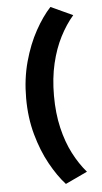

<svg xmlns="http://www.w3.org/2000/svg" viewBox="-61 -798 531 1003"><g transform="rotate(-5 204.0 -296.0)"><path d="M75 -296Q75 -398 99.5 -487Q124 -576 162.5 -645.5Q201 -715 243 -760L358 -707Q319 -662 288 -601.5Q257 -541 239 -464.5Q221 -388 221 -296Q221 -204 239 -127.5Q257 -51 288 9Q319 69 358 114L243 168Q201 122 162.5 52.5Q124 -17 99.5 -105.5Q75 -194 75 -296Z"/></g></svg>

Font: Josefin Sans Thin
Style: Bold
Weight: 700
Version: Version 2.000